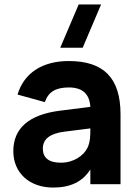

<svg xmlns="http://www.w3.org/2000/svg" viewBox="-20 -830 623 865"><path d="M352.5 -615 435.5 -810H334.5L251.5 -615ZM290 -555C170.5 -555 88.5 -501.5 59 -404L182 -370C198 -416 231 -436 290 -436C350 -436 383.5 -408 387 -348.5L251.5 -331.5C111 -314 40 -252.5 40 -149C40 -51 112.5 15 220 15C298 15 352.5 -12 387 -66.5V0H523V-315C523 -478 448 -555 290 -555ZM387 -251.5V-244C387 -220 386.5 -189.5 374 -164C356 -127.5 311 -97 254 -97C200.5 -97 173 -118.5 173 -161C173 -203.5 205.5 -229 271.5 -237Z"/></svg>

Font: Vela Sans ExtBd
Style: Regular
Weight: 800
Designer: Principal design: Mikhail Sharanda - project Manrope.
Design modification: Ravid Balaliev
Foundry: Mikhail Sharanda
Version: Version 1.001